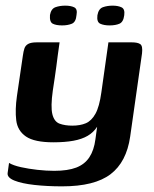

<svg xmlns="http://www.w3.org/2000/svg" viewBox="-20 -549 544 680"><path d="M200 111Q147 111 102 106Q57 101 31 90.5Q5 80 7 64L12 28Q27 37 54 43Q81 49 112.5 52.5Q144 56 172 56Q220 56 250 44.5Q280 33 296.5 8Q313 -17 318 -56L324 -100Q311 -80 290.5 -68Q270 -56 240 -50.5Q210 -45 169 -45Q102 -45 72 -65.5Q42 -86 37.5 -123Q33 -160 40 -209L61 -352Q63 -367 66.5 -377.5Q70 -388 80 -393.5Q90 -399 110 -399H191Q187 -373 184.5 -352.5Q182 -332 179.5 -313.5Q177 -295 174 -274.5Q171 -254 167 -228Q159 -171 165.5 -144.5Q172 -118 191 -111Q210 -104 236 -104Q264 -104 284 -112.5Q304 -121 318 -146Q332 -171 339 -222L364 -399H447Q468 -399 477 -392.5Q486 -386 483 -360L441 -65Q428 25 371.5 68Q315 111 200 111ZM368 -459Q348 -459 335 -465Q322 -471 325 -495Q329 -518 344.5 -523.5Q360 -529 379 -529Q398 -529 410.5 -523Q423 -517 420 -495Q417 -471 403 -465Q389 -459 368 -459ZM200 -459Q179 -459 167 -465Q155 -471 157 -496Q161 -518 176.5 -523.5Q192 -529 211 -529Q231 -529 243 -523Q255 -517 251 -496Q249 -471 234.5 -465Q220 -459 200 -459Z"/></svg>

Font: Genos Thin SemiBold
Style: Italic
Weight: 600
Italic angle: -8°
Version: Version 1.010